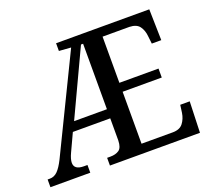

<svg xmlns="http://www.w3.org/2000/svg" viewBox="-121 -871 1136 1028"><g transform="rotate(-20 447.0 -357.0)"><path d="M0 0V-44H13Q38 -44 57 -63Q76 -82 96 -122L360 -665L292 -670V-714H823L827 -537H773L768 -581Q765 -615 748 -638Q731 -661 691 -662H538V-399H761V-348H538V-52H716Q756 -52 774.5 -76Q793 -100 798 -133L804 -177H858L852 0H339V-44H358Q388 -44 407 -57Q426 -70 427 -111V-237H214L167 -136Q152 -104 152 -83Q152 -44 207 -44H227V0ZM240 -289H427V-662H415Z"/></g></svg>

Font: Noto Serif Bengali SemiCondensed Medium
Style: Regular
Weight: 500
Width: 4
Designer: Juan Bruce, Universal Thirst, Indian Type Foundry and the Monotype Design Team.
Foundry: Monotype Imaging Inc.
Version: Version 2.003; ttfautohint (v1.8.4.7-5d5b)